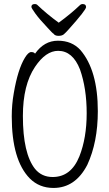

<svg xmlns="http://www.w3.org/2000/svg" viewBox="-20 -912 540 948"><path d="M244 16Q174 16 127 -31Q38 -122 38 -337Q38 -396 48 -452Q68 -570 103 -627Q120 -655 134 -655Q148 -655 153 -647Q198 -711 266 -711Q335 -711 377 -665Q463 -565 463 -363Q463 -210 411 -98Q352 16 244 16ZM240 -38Q331 -38 372 -140Q408 -231 408 -353Q408 -475 375 -569Q339 -661 267 -661Q206 -661 153 -582Q93 -493 93 -339Q93 -154 153 -78Q186 -38 240 -38ZM269 -735Q251 -735 244 -746Q241 -746 213 -777Q175 -817 155 -844.5Q135 -872 135 -878Q135 -892 152 -892Q161 -892 166 -886Q211 -843 270 -800Q330 -844 374 -886Q380 -892 388 -892Q405 -892 405 -877Q405 -863 320 -768Q304 -750 295 -742.5Q286 -735 269 -735Z"/></svg>

Font: LXGW WenKai Mono TC Light
Style: Regular
Weight: 300
Designer: LXGW / Fontworks Inc.
Foundry: LXGW / Fontworks Inc.
Version: Version 1.330